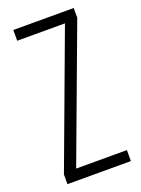

<svg xmlns="http://www.w3.org/2000/svg" viewBox="-137 -777 617 839"><g transform="rotate(-20 171.0 -357.0)"><path d="M322 0V-51H86L316 -669V-714H35V-664H257L27 -45V0Z"/></g></svg>

Font: Noto Sans Arabic ExtCond Light
Style: Regular
Weight: 300
Width: 2
Designer: Monotype Design Team, Nadine Chahine, Nizar Qandah and Khaled Hosny
Foundry: Monotype Imaging Inc.
Version: Version 2.012